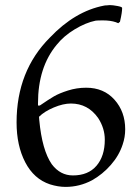

<svg xmlns="http://www.w3.org/2000/svg" viewBox="-20 -720 542 753"><path d="M318 -376Q387 -376 429 -329Q471 -282 471 -213Q471 -182 461 -153Q447 -110 414.5 -73Q382 -36 341 -13Q292 13 237 13Q208 13 176 3Q113 -18 79 -83.5Q45 -149 45 -240Q45 -442 176 -573Q274 -676 388 -698Q392 -699 399 -699Q400 -699 404 -699.5Q408 -700 411 -700Q422 -700 440.5 -696.5Q459 -693 459 -689Q459 -671 451 -637Q451 -633 447 -632L444 -629L434 -633Q413 -640 384 -640Q362 -640 355 -639Q316 -631 273 -605Q230 -579 202 -544Q129 -456 129 -315V-306H136Q171 -330 191.5 -342Q212 -354 246.5 -365Q281 -376 318 -376ZM266 -32Q326 -32 358.5 -70Q391 -108 391 -172Q391 -217 365 -257Q325 -314 258 -314Q228 -314 191 -298.5Q154 -283 133 -262L134 -249Q145 -131 183 -76Q216 -32 266 -32Z"/></svg>

Font: KaTeX_Fraktur
Style: Regular
Weight: 400
Version: Version 1.1; ttfautohint (v1.3)